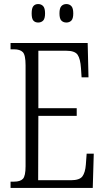

<svg xmlns="http://www.w3.org/2000/svg" viewBox="-20 -926 516 946"><path d="M32 0V-31H49Q80 -31 93 -45Q106 -59 106 -107V-604Q106 -655 92.5 -669Q79 -683 49 -683H32V-714H412L416 -545H382L379 -590Q376 -636 362.5 -656Q349 -676 306 -676H169V-393H358V-355H169L168 -38H329Q372 -38 386 -57Q400 -76 403 -115L407 -169H442L437 0ZM307 -815Q292 -815 282.5 -824.5Q273 -834 273 -860Q273 -886 282.5 -896Q292 -906 307 -906Q322 -906 331.5 -896Q341 -886 341 -860Q341 -834 331.5 -824.5Q322 -815 307 -815ZM168 -815Q153 -815 144.5 -824.5Q136 -834 136 -860Q136 -886 144.5 -896Q153 -906 168 -906Q183 -906 192.5 -896Q202 -886 202 -860Q202 -834 192.5 -824.5Q183 -815 168 -815Z"/></svg>

Font: Noto Serif Sinhala ExtraCondensed Light
Style: Regular
Weight: 300
Width: 2
Designer: Jelle Bosma - Monotype Design Team
Foundry: Monotype Imaging Inc.
Version: Version 2.007; ttfautohint (v1.8.4.7-5d5b)